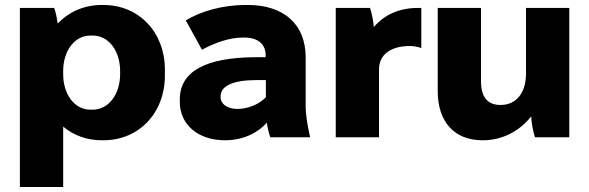

<svg xmlns="http://www.w3.org/2000/svg" viewBox="-20 -552 2369 772"><path d="M60 200H234V-43C275 -8 329 12 389 12H396C539 12 643 -98 643 -248V-272C643 -422 539 -532 396 -532H389C318 -532 256 -504 212 -457C209 -478 204 -504 198 -520H60ZM343 -111C281 -111 234 -171 234 -254V-266C234 -349 281 -409 343 -409H353C416 -409 463 -349 463 -266V-254C463 -171 415 -111 353 -111Z M884 12C961 12 1019 -20 1053 -59C1056 -36 1061 -17 1067 0H1227C1217 -45 1209 -84 1209 -130V-322C1209 -455 1120 -532 977 -532H966C879 -532 789 -508 727 -470L792 -352C849 -383 907 -401 957 -401H962C1021 -401 1048 -371 1048 -331V-322H1012C806 -322 703 -264 703 -153V-142C703 -50 778 12 884 12ZM934 -114C894 -114 867 -134 867 -161V-165C867 -206 916 -230 1011 -230H1049V-161C1019 -130 974 -114 934 -114Z M1330 0H1504V-273C1504 -329 1546 -367 1629 -367C1644 -367 1662 -363 1674 -359V-520H1658C1584 -520 1523 -491 1483 -443C1482 -464 1475 -499 1468 -520H1330Z M1920 12H1922C2001 12 2070 -26 2116 -84C2116 -61 2124 -21 2131 0H2269V-520H2095V-256C2095 -180 2057 -130 1993 -130H1992C1940 -130 1914 -162 1914 -226V-520H1740V-186C1740 -62 1807 12 1920 12Z"/></svg>

Font: Fixel Display ExtraBold
Style: Regular
Weight: 800
Designer: AlfaBravo + MacPaw
Foundry: Kyrylo Tkachov, Marchela Mozhyna, Serhii Makarenko, Maria Weinstein, Zakhar Kryvoshyya
Version: Version 1.211